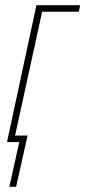

<svg xmlns="http://www.w3.org/2000/svg" viewBox="-20 -546 328 738"><path d="M16 172H42L86 -25H38L142 -501H283L288 -526H120L7 0H54Z"/></svg>

Font: Noto Sans ExtraCondensed Thin
Style: Italic
Weight: 100
Width: 2
Italic angle: -12°
Designer: Monotype Design Team
Foundry: Monotype Imaging Inc.
Version: Version 2.013